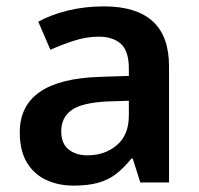

<svg xmlns="http://www.w3.org/2000/svg" viewBox="-20 -572 625 602"><path d="M306 -552Q407 -552 458.5 -505.5Q510 -459 510 -364V0H420L396 -75H392Q369 -46 344.5 -27Q320 -8 288 1Q256 10 211 10Q163 10 124.5 -8Q86 -26 64 -63Q42 -100 42 -157Q42 -240 104.5 -283.5Q167 -327 293 -331L384 -334V-357Q384 -412 359 -434.5Q334 -457 290 -457Q251 -457 212.5 -444.5Q174 -432 138 -416L100 -504Q140 -526 193 -539Q246 -552 306 -552ZM318 -254Q236 -250 204 -226.5Q172 -203 172 -160Q172 -122 195 -103.5Q218 -85 254 -85Q309 -85 346.5 -117Q384 -149 384 -210V-256Z"/></svg>

Font: Noto Sans Khmer SemiBold
Style: Regular
Weight: 600
Version: Version 2.003